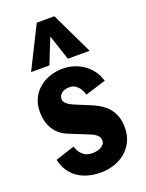

<svg xmlns="http://www.w3.org/2000/svg" viewBox="-159 -921 769 1011"><g transform="rotate(-20 226.0 -415.5)"><path d="M137.7 -164.6Q142.1 -145.5 152.8 -130.9Q161.6 -118.2 177.7 -107.9Q193.8 -97.7 219.7 -97.7Q229.5 -97.7 241.9 -99.9Q254.4 -102.1 265.1 -107.4Q275.9 -112.8 283.2 -121.3Q290.5 -129.9 290.5 -143.1Q290.5 -161.1 277.8 -172.9Q265.1 -184.6 248 -191.4L130.4 -239.3Q83 -258.3 57.9 -298.6Q32.7 -338.9 32.7 -397.5Q32.7 -439.5 48.8 -471.7Q64.9 -503.9 91.3 -525.6Q117.7 -547.4 151.9 -558.6Q186 -569.8 222.7 -569.8Q252.9 -569.8 282.5 -561Q312 -552.2 337.4 -534.9Q362.8 -517.6 381.6 -492.2Q400.4 -466.8 409.7 -434.1L294.4 -398.4Q289.1 -417 279.8 -432.1Q271.5 -444.8 257.8 -455.3Q244.1 -465.8 223.6 -465.8Q212.4 -465.8 201.7 -463.4Q190.9 -460.9 182.4 -455.3Q173.8 -449.7 168.5 -441.2Q163.1 -432.6 163.1 -420.9Q163.1 -411.6 168.2 -404.1Q173.3 -396.5 180.9 -390.6Q188.5 -384.8 196.8 -380.4Q205.1 -376 211.9 -373L312 -331.5Q335.4 -320.8 356.2 -306.6Q377 -292.5 392.3 -272.9Q407.7 -253.4 416.5 -227.3Q425.3 -201.2 425.3 -167Q425.3 -121.6 408.2 -87.9Q391.1 -54.2 363.3 -31.7Q335.4 -9.3 300.3 2Q265.1 13.2 229 13.2Q186 13.2 152.3 3.2Q118.7 -6.8 93.8 -25.4Q68.8 -43.9 52.7 -70.3Q36.6 -96.7 29.3 -129.4ZM61 -609.4 178.2 -843.8H276.9L389.2 -609.4H267.1L220.2 -751L163.6 -609.4Z"/></g></svg>

Font: Francois One
Style: Regular
Weight: 400
Designer: Vernon Adams
Foundry: vernon adams
Version: Version 1.000